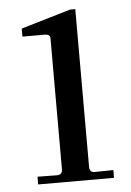

<svg xmlns="http://www.w3.org/2000/svg" viewBox="-48 -654 473 691"><g transform="rotate(-5 188.5 -308.5)"><path d="M62 0V-28L132 -27Q152 -27 152 -47V-520Q152 -535 132 -535H52V-564Q83 -573 231 -617H250V-47Q250 -27 268 -27L336 -28V0Z"/></g></svg>

Font: UnnaMedium
Style: Regular
Weight: 500
Designer: Jorge de Buen Unna
Foundry: Omnibus-Type
Version: Version 2.008;hotconv 1.0.109;makeotfexe 2.5.65596